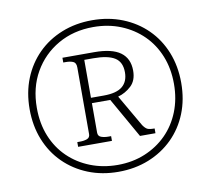

<svg xmlns="http://www.w3.org/2000/svg" viewBox="-81 -816 1006 917"><g transform="rotate(-10 422.5 -357.5)"><path d="M422 10Q342 10 275 -17Q208 -44 158.5 -93Q109 -142 82 -209.5Q55 -277 55 -358Q55 -439 82 -506Q109 -573 158 -622Q207 -671 274.5 -698Q342 -725 422 -725Q502 -725 569.5 -698Q637 -671 686.5 -622Q736 -573 763 -505.5Q790 -438 790 -357Q790 -276 763 -209Q736 -142 686.5 -93Q637 -44 569.5 -17Q502 10 422 10ZM424 -23Q496 -23 556.5 -48Q617 -73 661.5 -117.5Q706 -162 730.5 -223.5Q755 -285 755 -358Q755 -432 730.5 -493Q706 -554 661.5 -598Q617 -642 556 -667Q495 -692 422 -692Q326 -692 251 -649Q176 -606 133 -531Q90 -456 90 -358Q90 -282 115 -220.5Q140 -159 185.5 -115Q231 -71 292 -47Q353 -23 424 -23ZM252 -141V-164H265Q285 -164 299.5 -169.5Q314 -175 314 -192V-515Q314 -538 299.5 -544Q285 -550 265 -550H252V-573H406Q492 -573 533 -543Q574 -513 574 -454Q574 -406 546 -380Q518 -354 482 -344L571 -190Q582 -174 592 -169Q602 -164 627 -164V-141H552L442 -335H353V-192Q353 -175 368 -169.5Q383 -164 402 -164H416V-141ZM415 -361Q477 -361 505.5 -384.5Q534 -408 534 -453Q534 -503 500.5 -524Q467 -545 397 -545H353V-361Z"/></g></svg>

Font: Noto Rashi Hebrew ExtraLight
Style: Regular
Weight: 250
Version: Version 1.006